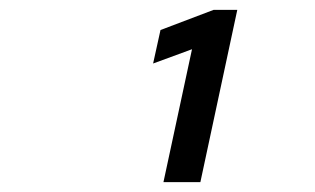

<svg xmlns="http://www.w3.org/2000/svg" viewBox="-20 -720 640 390"><path d="M312 -350 370 -620 291 -591 306 -659 414 -700H462L387 -350Z"/></svg>

Font: Red Hat Mono SemiBold
Style: Italic
Weight: 600
Italic angle: -12°
Monospace: yes
Designer: Pentagram, MCKL
Foundry: MCKL
Version: Version 1.030